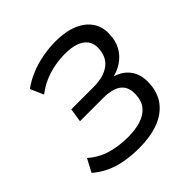

<svg xmlns="http://www.w3.org/2000/svg" viewBox="-188 -868 1030 1030"><g transform="rotate(-45 327.0 -352.5)"><path d="M295 9Q237 9 187 0Q137 -9 95 -28.5Q53 -48 19 -78L58 -152Q107 -109 166 -92Q225 -75 296 -75Q349 -75 390.5 -88Q432 -101 457 -130Q482 -159 484 -208Q487 -263 453 -290.5Q419 -318 347 -318H171L183 -396H351Q428 -396 471.5 -428Q515 -460 518 -522Q520 -559 502.5 -583Q485 -607 451.5 -619Q418 -631 369 -631Q307 -631 246 -612.5Q185 -594 136 -555L103 -630Q141 -658 186 -676.5Q231 -695 281 -704.5Q331 -714 380 -714Q456 -714 509 -692Q562 -670 589.5 -629Q617 -588 613 -533Q612 -487 591.5 -450Q571 -413 535 -389Q499 -365 451 -356V-364Q514 -352 548 -308.5Q582 -265 578 -199Q575 -130 539 -83.5Q503 -37 440.5 -14Q378 9 295 9Z"/></g></svg>

Font: Nunito Sans 10pt Medium
Style: Italic
Weight: 500
Italic angle: -9°
Designer: Vernon Adams
Foundry: Vernon Adams
Version: Version 3.101;gftools[0.9.27]